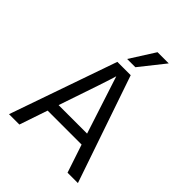

<svg xmlns="http://www.w3.org/2000/svg" viewBox="-246 -1011 1139 1139"><g transform="rotate(45 324.0 -441.5)"><path d="M368 -727H299L398 -883H492ZM122 0H35L270 -674H382L613 0H526L467 -177H182ZM326 -609Q312 -558 205 -246H444Z"/></g></svg>

Font: Hind Mysuru
Style: Regular
Weight: 400
Designer: Manushi Parikh, Hitesh Malaviya
Foundry: Indian Type Foundry
Version: Version 0.703;PS 1.0;hotconv 1.0.86;makeotf.lib2.5.63406